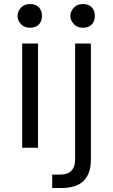

<svg xmlns="http://www.w3.org/2000/svg" viewBox="-20 -731 560 950"><path d="M390.6 -710.9Q418 -710.9 433.6 -695.3Q449.2 -679.7 449.2 -652.3Q449.2 -625 433.6 -609.4Q418 -593.8 390.6 -593.8Q363.3 -593.8 347.7 -609.4Q328.1 -628.9 328.1 -652.3Q328.1 -675.8 347.7 -695.3Q363.3 -710.9 390.6 -710.9ZM128.9 -710.9Q156.2 -710.9 171.9 -695.3Q187.5 -679.7 187.5 -652.3Q187.5 -625 171.9 -609.4Q156.2 -593.8 128.9 -593.8Q101.6 -593.8 85.9 -609.4Q66.4 -628.9 66.4 -652.3Q66.4 -675.8 85.9 -695.3Q101.6 -710.9 128.9 -710.9ZM429.7 -515.6V58.6Q429.7 199.2 285.2 199.2H238.3V132.8H277.3Q351.6 132.8 351.6 58.6V-515.6ZM168 -515.6V0H89.8V-515.6Z"/></svg>

Font: 和音 by 宁静之雨，公众号njzyshare
Style: Regular
Weight: 400
Designer: Steve Matteson
Foundry: Ascender Corporation
Version: Version 6.00;June 8, 2018;FontCreator 11.0.0.2388 32-bit